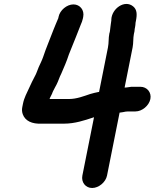

<svg xmlns="http://www.w3.org/2000/svg" viewBox="-20 -741 771 958"><path d="M272.2 -657 270.8 -650C270.6 -649.3 270 -648 269 -646C265.2 -637.3 261.4 -628.3 257.6 -619L247.8 -595C231.2 -549.8 210 -502.2 195 -456C188.7 -438.1 180 -421.4 173.1 -406C166.5 -391 162 -374.2 154.1 -361C143.1 -339.4 134.9 -324.2 125.3 -302C114.2 -277.2 100.7 -254.1 94.7 -224L91.1 -206C88.7 -194 89.6 -182.3 93.6 -171C105.4 -138.2 138.7 -121.3 189.8 -124H299.8C353.1 -124 402.1 -140.4 445.9 -155C446.6 -155 447.7 -155.3 449.1 -156L391 135C384.5 168 406.6 197 439.7 197C472.7 197 507.5 168 514 135L576.7 -179C587.5 -180.5 596.8 -181.6 606.7 -184C610.7 -184 614.8 -184.3 618.9 -185H655.9C689 -185 723.7 -214 730.3 -247C736.9 -280 713.5 -308 680.5 -308H635.5C624.4 -307 612.7 -304 601.7 -304L641.6 -504C646.2 -526.8 643.8 -550.1 648 -571C650.4 -579.7 651.8 -588.3 652.2 -597L653.8 -605C655.2 -612.3 656.1 -620 656.4 -628L658.2 -637C665 -671.1 663.1 -693.6 644.5 -709C602.3 -744.2 537.2 -698.1 535.4 -643C535.9 -642.3 535.8 -640.3 535.2 -637C532.7 -624.8 532.7 -614.6 530.8 -605C529 -596.1 529.5 -582.7 525.6 -574C520.6 -549.1 523.6 -528.9 518.6 -504L474.3 -282H471.3C457.4 -279.3 443.8 -276 430.3 -272C398.8 -261.5 362.6 -247 324.3 -247H227.3C228.4 -249 229.1 -251 229.5 -253L239.5 -273C243.8 -286.4 249.2 -293.4 255.1 -306L263.1 -321C271.4 -337.2 276.5 -356.1 285.5 -373C298.5 -403.2 312.8 -435 323.6 -469L335.6 -499C351.5 -536.6 367.1 -578.4 381.8 -615C387.6 -627.7 391.6 -639 393.6 -649L395.2 -657C401.8 -690 379.6 -719 346.5 -719C313.5 -719 278.8 -690 272.2 -657Z"/></svg>

Font: Smoothie
Style: It
Weight: 400
Foundry: Cannot Into Space Fonts
Version: Version 0.8